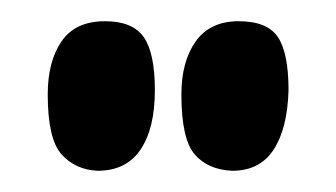

<svg xmlns="http://www.w3.org/2000/svg" viewBox="-20 -717 317 181"><path d="M72 -556Q51 -557 38 -571.5Q25 -586 25 -628Q25 -659 38 -678Q51 -697 79 -697Q105 -697 115.5 -682Q126 -667 126 -632Q126 -596 112.5 -576Q99 -556 72 -556ZM199 -556Q176 -557 163.5 -571.5Q151 -586 151 -628Q151 -659 164.5 -678Q178 -697 205 -697Q232 -697 242 -682Q252 -667 252 -632Q251 -596 238 -576Q225 -556 199 -556Z"/></svg>

Font: Yanone Kaffeesatz ExtraLight SemiBold
Style: Regular
Weight: 600
Version: Version 2.003